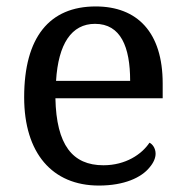

<svg xmlns="http://www.w3.org/2000/svg" viewBox="-20 -566 575 596"><path d="M287 10C366 10 419 -15 444 -46C457 -61 463 -76 463 -89C463 -106 453 -119 444 -123C420 -87 370 -53 301 -53C205 -53 155 -116 152 -261H485V-307C485 -466 406 -546 277 -546C134 -546 55 -451 55 -264C55 -91 142 10 287 10ZM154 -315C161 -430 202 -492 275 -492C355 -492 384 -420 384 -315Z"/></svg>

Font: Liu Chibing Harmony Marks (Sposobin) Font
Style: Regular
Weight: 400
Designer: Liu Chibing
Foundry: Liu Chibing
Version: Version 1.003